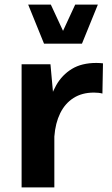

<svg xmlns="http://www.w3.org/2000/svg" viewBox="-20 -811 485 831"><path d="M73.5 -532.8V0H215.2V-347.9L198.4 -532.8ZM423.3 -406.1 425.7 -536.9Q419.1 -537.7 411.9 -538.1Q404.7 -538.6 397.5 -538.6Q333.5 -538.6 291.1 -512.7Q248.7 -486.8 223.6 -442.6Q198.6 -398.5 186.5 -342.9Q174.5 -287.4 171.1 -227.5L215.3 -220.8Q219.6 -278.2 240.5 -320.8Q261.4 -363.4 298.1 -386.8Q334.9 -410.3 386.6 -410.3Q407.9 -410.3 423.3 -406.1ZM102 -791 170.6 -621.9H334.7L403.5 -791H305.4L252.8 -677.4L200 -791Z"/></svg>

Font: Estedad-FD VF
Style: Regular
Weight: 100
Designer: Amin Abedi
Version: Version 7.3